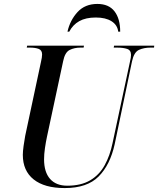

<svg xmlns="http://www.w3.org/2000/svg" viewBox="-20 -946 804 976"><path d="M309 10Q206 10 151 -34Q96 -78 96 -159Q96 -176 100 -205Q104 -234 108 -255L188 -630Q191 -642 192.5 -652.5Q194 -663 194 -669Q194 -691 176.5 -697.5Q159 -704 131 -704H116L118 -714H407L405 -704H389Q358 -704 334 -692Q310 -680 301 -635L219 -252Q213 -224 208.5 -193Q204 -162 204 -136Q204 -71 234.5 -36.5Q265 -2 322 -2Q392 -2 438.5 -29.5Q485 -57 512 -106Q539 -155 552 -218L641 -634Q646 -654 646 -667Q646 -691 626 -697.5Q606 -704 575 -704H558L560 -714H764L763 -704H745Q712 -704 686.5 -692.5Q661 -681 651 -634L563 -213Q540 -108 481.5 -49Q423 10 309 10ZM323 -785Q336 -843 374 -884.5Q412 -926 475 -926Q533 -926 562 -888.5Q591 -851 591 -785H581Q577 -819 547 -838Q517 -857 467 -857Q416 -857 383 -838.5Q350 -820 332 -785Z"/></svg>

Font: Noto Serif Display SemiCondensed Medium
Style: Italic
Weight: 500
Width: 4
Italic angle: -12°
Designer: Monotype Design Team
Foundry: Monotype Imaging Inc.
Version: Version 2.009